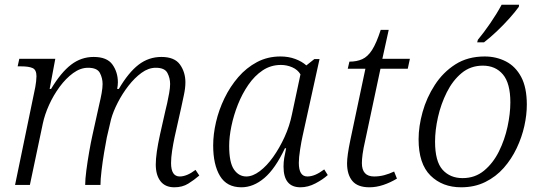

<svg xmlns="http://www.w3.org/2000/svg" viewBox="-20 -786 2303 816"><path d="M721 10Q682 10 662 -16Q642 -42 642 -87Q642 -110 646.5 -141.5Q651 -173 660 -214L683 -316Q686 -327 690.5 -347.5Q695 -368 699 -390.5Q703 -413 703 -429Q703 -454 691.5 -476Q680 -498 642 -498Q611 -498 581.5 -476.5Q552 -455 526 -421.5Q500 -388 480.5 -350Q461 -312 452 -279L434 -202Q429 -177 422.5 -138Q416 -99 411.5 -61Q407 -23 407 0H342Q342 -24 347 -62Q352 -100 359 -140.5Q366 -181 373 -212L396 -316Q398 -327 403 -347.5Q408 -368 412 -390.5Q416 -413 416 -429Q416 -454 404.5 -476Q393 -498 354 -498Q322 -498 291 -475.5Q260 -453 233.5 -417Q207 -381 188.5 -340Q170 -299 162 -261L107 0H44L130 -416Q132 -427 133.5 -440Q135 -453 135 -462Q135 -489 119 -496.5Q103 -504 69 -504H55L62 -536H215L191 -408H197Q239 -478 282 -511Q325 -544 378 -544Q435 -544 458 -511.5Q481 -479 481 -436Q481 -424 478 -408H485Q526 -478 569 -511Q612 -544 666 -544Q722 -544 745 -511.5Q768 -479 768 -436Q768 -412 761.5 -382Q755 -352 750 -328L722 -203Q716 -175 711.5 -145.5Q707 -116 707 -93Q707 -36 744 -36Q774 -36 811 -64L827 -40Q805 -21 780 -5.5Q755 10 721 10Z M1006 10Q944 10 915 -38Q886 -86 886 -168Q886 -215 898 -267Q910 -319 934 -368.5Q958 -418 992.5 -458Q1027 -498 1072 -522Q1117 -546 1172 -546Q1206 -546 1234.5 -535.5Q1263 -525 1282 -508L1316 -535H1338L1266 -208Q1261 -186 1255.5 -151Q1250 -116 1250 -94Q1250 -36 1286 -36Q1303 -36 1320.5 -43.5Q1338 -51 1358 -66L1373 -42Q1352 -23 1320.5 -6.5Q1289 10 1257 10Q1185 10 1185 -78Q1185 -97 1188 -115Q1191 -133 1196 -156H1191Q1150 -69 1103.5 -29.5Q1057 10 1006 10ZM1027 -36Q1054 -36 1084 -58.5Q1114 -81 1141 -119Q1168 -157 1189.5 -204Q1211 -251 1221 -301L1257 -470Q1245 -490 1222 -500Q1199 -510 1174 -510Q1131 -510 1096.5 -487Q1062 -464 1035.5 -425.5Q1009 -387 991 -341.5Q973 -296 963.5 -250Q954 -204 954 -166Q954 -95 974.5 -65.5Q995 -36 1027 -36Z M1550 10Q1500 10 1477.5 -17Q1455 -44 1455 -92Q1455 -124 1469 -191L1533 -494H1458L1465 -524Q1496 -524 1519.5 -534.5Q1543 -545 1561.5 -574Q1580 -603 1598 -659H1632L1605 -536H1722L1713 -494H1597L1533 -193Q1524 -154 1521 -131Q1518 -108 1518 -93Q1518 -36 1570 -36Q1592 -36 1613 -41.5Q1634 -47 1655 -57L1667 -27Q1639 -10 1609 0Q1579 10 1550 10Z M1940 10Q1860 10 1809.5 -40Q1759 -90 1759 -194Q1759 -249 1776 -310Q1793 -371 1828 -425Q1863 -479 1915.5 -512.5Q1968 -546 2040 -546Q2089 -546 2130 -525Q2171 -504 2195 -459Q2219 -414 2219 -341Q2219 -298 2208.5 -250.5Q2198 -203 2176 -156.5Q2154 -110 2121 -72.5Q2088 -35 2042.5 -12.5Q1997 10 1940 10ZM1946 -29Q1999 -29 2037.5 -61Q2076 -93 2100.5 -142.5Q2125 -192 2137 -247.5Q2149 -303 2149 -351Q2149 -432 2117.5 -469.5Q2086 -507 2032 -507Q1980 -507 1942 -475.5Q1904 -444 1879 -394Q1854 -344 1841.5 -288.5Q1829 -233 1829 -184Q1829 -100 1861 -64.5Q1893 -29 1946 -29ZM2008 -606 2011 -617Q2036 -647 2063.5 -687Q2091 -727 2112 -766H2186L2185 -757Q2170 -736 2145 -708Q2120 -680 2091.5 -653Q2063 -626 2037 -606Z"/></svg>

Font: Noto Serif Light
Style: Italic
Weight: 300
Italic angle: -12°
Designer: Monotype Design Team
Foundry: Monotype Imaging Inc.
Version: Version 2.013